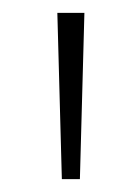

<svg xmlns="http://www.w3.org/2000/svg" viewBox="-20 -734 218 298"><path d="M111 -714 104 -456H76L69 -714Z"/></svg>

Font: Noto Sans Arabic SemCond ExtLt
Style: Regular
Weight: 200
Width: 4
Designer: Monotype Design Team, Nadine Chahine, Nizar Qandah and Khaled Hosny
Foundry: Monotype Imaging Inc.
Version: Version 2.012; ttfautohint (v1.8.4.7-5d5b)